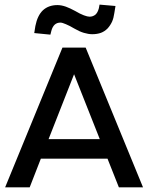

<svg xmlns="http://www.w3.org/2000/svg" viewBox="-20 -804 636 824"><path d="M347.7 -599.6Q323.2 -599.6 248 -599.6Q186.5 -450.2 2 0Q28.3 0 107.4 0Q119.1 -30.3 155.3 -123Q226.6 -123 441.4 -123Q453.1 -91.8 490.2 0Q515.6 0 593.8 0Q532.2 -150.4 347.7 -599.6ZM297.9 -485.4Q325.2 -415 408.2 -207Q352.5 -207 188.5 -207Q215.8 -276.4 297.9 -485.4ZM376 -657.2Q396.5 -657.2 413.1 -663.1Q428.7 -668.9 441.4 -681.6Q453.1 -694.3 460.9 -710.9Q467.8 -726.6 470.7 -748Q472.7 -757.8 475.6 -778.3Q459 -779.3 407.2 -784.2Q406.2 -780.3 404.3 -768.6Q399.4 -750 389.6 -741.2Q378.9 -732.4 364.3 -732.4Q355.5 -732.4 339.8 -738.3Q324.2 -744.1 302.7 -756.8Q281.2 -768.6 262.7 -775.4Q243.2 -782.2 226.6 -782.2Q188.5 -782.2 164.1 -759.8Q140.6 -737.3 131.8 -692.4Q129.9 -681.6 127 -662.1Q144.5 -660.2 196.3 -655.3Q197.3 -659.2 200.2 -670.9Q205.1 -689.5 214.8 -698.2Q224.6 -707 239.3 -707Q247.1 -707 262.7 -700.2Q277.3 -694.3 298.8 -681.6Q320.3 -668.9 339.8 -663.1Q359.4 -657.2 376 -657.2Z"/></svg>

Font: TextaAlt
Style: Bold
Weight: 400
Designer: Daniel Hernandez & Miguel Hernandez
Version: Version 1.005;com.myfonts.easy.latinotype.texta.alt-bold.wfk